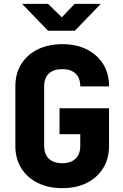

<svg xmlns="http://www.w3.org/2000/svg" viewBox="-20 -970 640 1000"><path d="M304 10Q231 10 176 -17.5Q121 -45 90.5 -94.5Q60 -144 60 -210V-520Q60 -587 90.5 -636Q121 -685 176 -712.5Q231 -740 304 -740Q378 -740 432.5 -712.5Q487 -685 517.5 -636Q548 -587 548 -520H398Q398 -564 373.5 -587Q349 -610 304 -610Q259 -610 234.5 -587Q210 -564 210 -520V-210Q210 -167 234.5 -143.5Q259 -120 304 -120Q349 -120 373.5 -143.5Q398 -167 398 -210V-271H290V-406H548V-210Q548 -144 517.5 -94.5Q487 -45 432.5 -17.5Q378 10 304 10ZM230 -810 95 -950H230L302 -880L369 -950H505L370 -810Z"/></svg>

Font: Tiny ExtraBold
Style: Regular
Weight: 800
Designer: Philipp Nurullin, Konstantin Bulenkov
Foundry: JetBrains
Version: Version 2.251; ttfautohint (v1.8.4.7-5d5b)